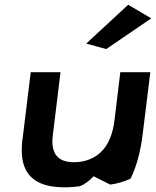

<svg xmlns="http://www.w3.org/2000/svg" viewBox="-20 -776 655 806"><path d="M342 -593 426 -570 615 -699 518 -756ZM109 -473 76 -203C74 -190 72 -177 72 -165C65 -61 110 0 219 9C250 12 282 10 314 6C338 -3 357 -19 373 -36L443 -1C475 -6 503 -14 528 -26C554 -79 570 -140 579 -213L611 -473H485L461 -274C454 -214 435 -167 403 -137C378 -113 339 -95 291 -95C224 -95 198 -129 200 -190C201 -207 204 -225 206 -243L234 -473Z"/></svg>

Font: Bluebird
Style: ExtObl
Weight: 400
Designer: Jasper
Foundry: Cannot Into Space Fonts
Version: Version 0.98